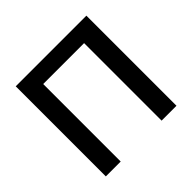

<svg xmlns="http://www.w3.org/2000/svg" viewBox="-177 -912 1096 1096"><g transform="rotate(-45 371.5 -363.5)"><path d="M657 -727.3H86.6V0H206.7V-625.7H536.9V0H657Z"/></g></svg>

Font: Magic Ui Pro Semi Bold
Style: Regular
Weight: 600
Designer: Stefan Endress, Andreas Faust
Version: Version 1.000;FEAKit 1.0